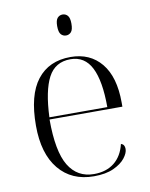

<svg xmlns="http://www.w3.org/2000/svg" viewBox="-84 -803 683 875"><g transform="rotate(-10 257.0 -365.5)"><path d="M280 10Q177 10 118 -61.5Q59 -133 59 -263Q59 -404 113.5 -474Q168 -544 268 -544Q358 -544 410 -481Q462 -418 462 -299V-280H125Q125 -132 165 -66Q205 0 282 0Q339 0 376 -29.5Q413 -59 426 -114Q443 -109 443 -88Q443 -69 425 -46Q407 -23 371 -6.5Q335 10 280 10ZM394 -290Q394 -411 363 -472.5Q332 -534 266 -534Q195 -534 163 -473Q131 -412 126 -290ZM266 -644Q252 -644 242.5 -654.5Q233 -665 233 -693Q233 -720 242.5 -730.5Q252 -741 266 -741Q280 -741 289.5 -730.5Q299 -720 299 -693Q299 -665 289.5 -654.5Q280 -644 266 -644Z"/></g></svg>

Font: Noto Serif Display Light
Style: Regular
Weight: 300
Designer: Monotype Design Team
Foundry: Monotype Imaging Inc.
Version: Version 2.009